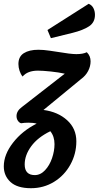

<svg xmlns="http://www.w3.org/2000/svg" viewBox="-43 -791 520 1011"><path d="M434 -468Q434 -442 421 -417Q408 -392 383 -374L186 -212Q262 -202 310.5 -158Q359 -114 359 -47Q359 19 327.5 76Q296 133 241.5 166.5Q187 200 120 200Q48 200 12.5 167.5Q-23 135 -23 85Q-23 23 25.5 -39.5Q74 -102 150 -140Q133 -145 106 -145Q86 -145 68 -142Q58 -145 51 -155.5Q44 -166 44 -180Q44 -207 73 -228L298 -403Q267 -410 224.5 -414.5Q182 -419 157 -419Q102 -419 76 -388Q66 -400 60 -418Q54 -436 54 -454Q54 -493 82.5 -511Q111 -529 159 -529Q186 -529 219 -524Q252 -519 259 -518Q329 -506 359 -506Q394 -506 414 -516Q434 -497 434 -468ZM244 -32Q244 -73 222 -100Q156 -68 121.5 -21Q87 26 87 75Q87 103 100.5 117Q114 131 140 131Q170 131 194 105.5Q218 80 231 42Q244 4 244 -32ZM457 -713Q457 -673 426 -652.5Q395 -632 339 -618L225 -590L207 -633L424 -771Q441 -764 449 -748Q457 -732 457 -713Z"/></svg>

Font: Sansita Medium Italic
Style: Regular
Weight: 500
Italic angle: -11°
Designer: Pablo Cosgaya
Foundry: Omnibus-Type
Version: Version 1.006